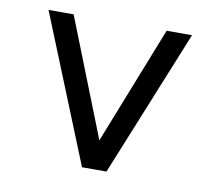

<svg xmlns="http://www.w3.org/2000/svg" viewBox="-61 -549 690 618"><g transform="rotate(10 284.5 -240.0)"><path d="M50 -480H132L284 -95L436 -480H519L324 0H244Z"/></g></svg>

Font: Prompt Light
Style: Regular
Weight: 300
Designer: Katatrad Team
Foundry: CadsonDemak
Version: Version 1.001